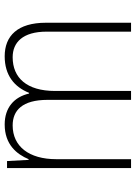

<svg xmlns="http://www.w3.org/2000/svg" viewBox="100 -679 579 819"><g transform="rotate(-90 389.5 -269.5)"><path d="M559 -539C478 -539 428 -498 403 -435H400C385 -499 340 -539 268 -539C182 -539 141 -487 120 -437H117L112 -529H82V0H120V-319C120 -436 175 -505 264 -505C328 -505 373 -464 373 -356V0H411V-324C411 -445 467 -505 555 -505C618 -505 664 -462 664 -360V0H702V-363C702 -484 646 -539 559 -539Z"/></g></svg>

Font: Noto Sans Thai SemCond ExtLt
Style: Regular
Weight: 200
Width: 4
Designer: Monotype Design Team
Foundry: Monotype Imaging Inc.
Version: Version 2.002